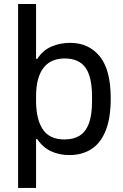

<svg xmlns="http://www.w3.org/2000/svg" viewBox="-20 -748 602 941"><path d="M68.7 173V-728.4H156.7V-459.9H163.1Q189.4 -501 231.5 -519.5Q273.6 -538 323.9 -538Q414.8 -538 468.7 -472Q522.7 -405.9 522.7 -265.7Q522.7 -168.9 497.8 -107.5Q473 -46 427.5 -17Q382 12 320.2 12Q269.9 12 229.4 -7.1Q189 -26.3 162.7 -66.1H156.7V173ZM295.9 -64.5Q340 -64.5 369.9 -82.9Q399.9 -101.4 415.5 -142.6Q431.1 -183.9 431.1 -251.8V-273.1Q431.1 -371.8 398.9 -416.7Q366.6 -461.5 296.4 -461.5Q268.1 -461.5 242.9 -452.4Q217.6 -443.2 198.3 -421.8Q178.9 -400.3 167.8 -363.9Q156.7 -327.4 156.7 -273.1V-255.6Q156.7 -163.3 189.8 -113.9Q222.9 -64.5 295.9 -64.5Z"/></svg>

Font: Archivo Variable SemiBold
Style: Regular
Weight: 600
Designer: Hector Gatti
Foundry: Omnibus-Type
Version: Version 2.001